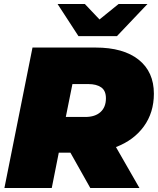

<svg xmlns="http://www.w3.org/2000/svg" viewBox="-20 -937 787 957"><path d="M2 0 142 -700H456Q595 -700 671 -639.5Q747 -579 747 -470Q747 -376 697 -307Q647 -238 558 -204L675 0H430L331 -176H273L238 0ZM308 -354H405Q454 -354 481 -378.5Q508 -403 508 -447Q508 -485 484.5 -501.5Q461 -518 420 -518H341ZM371 -757 267 -917H403L476 -840L571 -917H715L563 -757Z"/></svg>

Font: Montserrat Black
Style: Italic
Weight: 900
Italic angle: -11.3°
Designer: Julieta Ulanovsky
Foundry: Julieta Ulanovsky
Version: Version 9.000; ttfautohint (v1.8.4.7-5d5b)